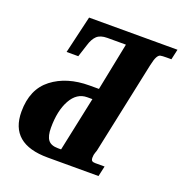

<svg xmlns="http://www.w3.org/2000/svg" viewBox="-128 -827 896 941"><g transform="rotate(20 319.5 -357.0)"><path d="M24 -168Q24 -285 100 -343.5Q176 -402 294 -402H343L393 -651H296Q260 -651 242 -634Q224 -617 214 -583L193 -518H132L178 -714H639L627 -660H602Q579 -660 570 -658Q561 -656 553.5 -642.5Q546 -629 539 -596L438 -119Q437 -113 432.5 -101.5Q428 -90 428 -75Q428 -63 433 -58.5Q438 -54 450 -54H499L487 0H222Q24 0 24 -168ZM270 -60 330 -344H303Q249 -344 218 -288Q187 -232 187 -143Q187 -100 202 -80Q217 -60 254 -60Z"/></g></svg>

Font: Noto Serif CondExtraBold
Style: Italic
Weight: 800
Width: 3
Italic angle: -12°
Designer: Monotype Design Team
Foundry: Monotype Imaging Inc.
Version: Version 1.001